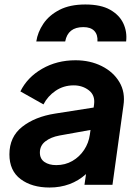

<svg xmlns="http://www.w3.org/2000/svg" viewBox="-20 -825 621 857"><path d="M201 12Q122 12 72 -25.5Q22 -63 22 -136Q22 -214 79 -259Q136 -304 226 -318L398 -345L400 -360Q405 -400 376.5 -422Q348 -444 309 -444Q264 -444 228.5 -420Q193 -396 174 -359L71 -417Q102 -480 168 -518Q234 -556 317 -556Q382 -556 434 -530Q486 -504 513 -458.5Q540 -413 531 -354L482 0H357L364 -48Q297 12 201 12ZM158 -144Q158 -116 178.5 -102Q199 -88 231 -88Q271 -88 303 -106.5Q335 -125 355.5 -156Q376 -187 381 -224L384 -245L245 -220Q207 -213 182.5 -194Q158 -175 158 -144ZM142 -640Q148 -681 173.5 -719Q199 -757 245.5 -781Q292 -805 361 -805Q430 -805 471.5 -781.5Q513 -758 530.5 -720.5Q548 -683 543 -640H415Q417 -670 401 -687Q385 -704 352 -704Q283 -704 271 -640Z"/></svg>

Font: Plus Jakarta Sans
Style: Bold Italic
Weight: 700
Italic angle: -8°
Designer: Gumpita Rahayu
Foundry: Tokotype
Version: Version 2.071; ttfautohint (v1.8.4.7-5d5b);gftools[0.9.29]